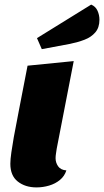

<svg xmlns="http://www.w3.org/2000/svg" viewBox="-20 -796 453 836"><path d="M139 20Q90 20 57.5 -5.5Q25 -31 25 -83Q25 -102 29.5 -133Q34 -164 40 -198.5Q46 -233 52.5 -264Q59 -295 62 -314L100 -510L301 -530L227 -149Q226 -141 224 -129Q222 -117 222 -107Q222 -88 233 -72Q244 -56 269 -54Q261 -29 241 -12.5Q221 4 194 12Q167 20 139 20ZM162 -582 141 -630 377 -776Q396 -768 404.5 -749.5Q413 -731 413 -710Q413 -676 395 -655Q377 -634 348 -623Q319 -612 285 -605Z"/></svg>

Font: Sansita Swashed Light ExtraBold
Style: Regular
Weight: 800
Version: Version 1.003